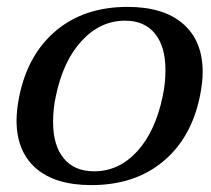

<svg xmlns="http://www.w3.org/2000/svg" viewBox="-20 -527 612 557"><path d="M28 -178Q28 -208 36 -248Q61 -370 143 -438.5Q225 -507 350 -507Q455 -507 511.5 -457.5Q568 -408 568 -318Q568 -288 560 -248Q535 -126 452.5 -58Q370 10 245 10Q140 10 84 -39Q28 -88 28 -178ZM452 -248Q460 -285 460 -324Q460 -392 429.5 -429.5Q399 -467 343 -467Q271 -467 217 -408.5Q163 -350 142 -248Q134 -212 134 -173Q134 -105 165 -67.5Q196 -30 253 -30Q325 -30 378 -88Q431 -146 452 -248Z"/></svg>

Font: Trirong Medium
Style: Italic
Weight: 500
Italic angle: -12°
Designer: Katatrad Team
Foundry: CadsonDemak
Version: Version 1.001